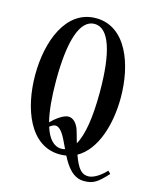

<svg xmlns="http://www.w3.org/2000/svg" viewBox="-121 -788 777 975"><g transform="rotate(15 267.5 -300.5)"><path d="M522 24C484 64 451 78 430 78C396.1 78 374.7 57.1 349.1 -14C445 -67.5 487 -210.6 487 -350C487 -526 420 -708 262 -708C104 -708 37 -526 37 -350C37 -174 104 8 262 8C273.7 8 284.9 7 295.7 5.1C322.9 58.2 357.7 107 415 107C461.5 107 484.5 94 535.5 37.5ZM262 -678C339 -678 377 -558 377 -350C377 -218.5 361.8 -122.2 331.2 -69.1C326.1 -86.2 320.7 -105.1 315 -126C305 -163.5 283 -189 256 -189C234 -189 199 -167.6 167.6 -135.1C153.8 -189.2 147 -261.7 147 -350C147 -558 185 -678 262 -678ZM262 -22C222.2 -22 192.8 -54.1 173.7 -113.8C183.9 -122.3 195.3 -128 203 -128C233 -128 253 -85 276 -36C277.7 -32.3 279.5 -28.5 281.2 -24.7C275.1 -22.9 268.7 -22 262 -22Z"/></g></svg>

Font: Picaflor 12 pt
Style: Regular
Weight: 400
Designer: Ariel Martín Pérez
Foundry: Tunera Type Foundry
Version: Version 1.000;hotconv 1.0.109;makeotfexe 2.5.65596